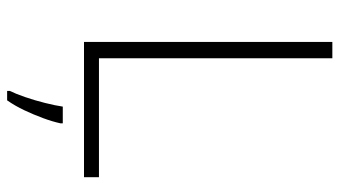

<svg xmlns="http://www.w3.org/2000/svg" viewBox="-232 -522 975 552"><g transform="rotate(90 256.0 -246.5)"><path d="M101 0V-714H148V-43H490V0ZM335 68Q330 91 320 118Q310 145 297.5 171.5Q285 198 269 221H242V213Q250 197 259.5 169.5Q269 142 276.5 112Q284 82 287 61H335Z"/></g></svg>

Font: Noto Sans Oriya ExtraLight
Style: Regular
Weight: 250
Version: Version 2.003